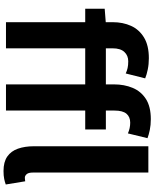

<svg xmlns="http://www.w3.org/2000/svg" viewBox="85 -938 865 1076"><g transform="rotate(90 518.0 -399.5)"><path d="M103.8 0V-597.9Q103.8 -655.2 124.5 -701Q145.3 -746.7 189.9 -773.7Q234.4 -800.7 305.8 -800.7Q339.3 -800.7 368.7 -794.6Q398.1 -788.6 418.6 -780.1L391.2 -671.1Q376.7 -678 360.7 -681.6Q344.7 -685.2 322.8 -685.2Q290.9 -685.2 270.6 -663.4Q250.3 -641.5 250.3 -597.6V0ZM452.4 0V-605.1Q452.4 -663.3 472 -710.1Q491.5 -756.8 534.3 -784.3Q577.2 -811.7 647.1 -811.7Q680.5 -811.7 707.7 -806Q734.9 -800.3 753.9 -793.1L727.1 -683.3Q698.2 -696.2 667 -696.2Q634.7 -696.2 616.9 -675.3Q599.1 -654.4 599.1 -607.9V0ZM28.4 -444.1V-553.2L112.3 -559.8H705.2V-444.1ZM937.6 13.8Q887.1 13.8 856.6 -7.4Q826.2 -28.5 812.7 -67.1Q799.1 -105.8 799.1 -157.3V-797.9H946.5V-151.3Q946.5 -125.9 955.6 -115.9Q964.7 -105.8 974.7 -105.8Q979.5 -105.8 983.9 -106.3Q988.3 -106.8 995.5 -107.8L1013.4 1.2Q1000.9 6.1 982.5 9.9Q964 13.8 937.6 13.8Z"/></g></svg>

Font: Noto Sans HK Thin
Style: Regular
Weight: 100
Designer: Ryoko NISHIZUKA 西塚涼子 (kana, bopomofo & ideographs); Paul D. Hunt (Latin, Greek & Cyrillic); Sandoll Communications 산돌커뮤니
Foundry: Adobe
Version: Version 2.004-H2;hotconv 1.0.118;makeotfexe 2.5.65603